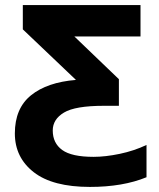

<svg xmlns="http://www.w3.org/2000/svg" viewBox="-20 -734 631 764"><path d="M337.9 9.8Q189.5 9.8 114.3 -48.8Q39.1 -107.4 39.1 -203.1Q39.1 -302.7 103.3 -354.7Q167.5 -406.7 282.2 -416L70.8 -617.2V-713.9H539.1V-588.9H275.9L453.1 -418.9V-313H393.1Q279.3 -313 234.6 -286.1Q189.9 -259.3 189.9 -214.8Q189.9 -164.6 227.5 -137.2Q265.1 -109.9 352.1 -109.9Q399.4 -109.9 456.5 -121.8Q513.7 -133.8 563 -157.2V-28.8Q469.2 9.8 337.9 9.8Z"/></svg>

Font: Open Sans
Style: Bold
Weight: 700
Designer: Monotype Design Team
Foundry: Monotype Imaging Inc.
Version: Version 3.000; ttfautohint (v1.8.4)